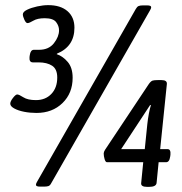

<svg xmlns="http://www.w3.org/2000/svg" viewBox="-20 -724 710 748"><path d="M122 -284Q97 -284 74 -288.5Q51 -293 35.5 -301.5Q20 -310 20 -320Q20 -329 30.5 -342.5Q41 -356 47 -356Q54 -356 71 -345Q88 -334 120 -334Q157 -334 180 -358Q203 -382 203 -422Q203 -455 183 -468Q163 -481 130 -481H108Q93 -481 95 -502L96 -509Q99 -530 112 -530H132Q170 -530 190 -555.5Q210 -581 210 -606Q210 -623 198.5 -638Q187 -653 154 -653Q126 -653 110 -643.5Q94 -634 87 -634Q81 -634 75 -647Q69 -660 69 -668Q69 -678 85.5 -686Q102 -694 125 -699Q148 -704 168 -704Q216 -704 243 -680.5Q270 -657 270 -616Q270 -543 202 -515L201 -513Q225 -505 244 -482.5Q263 -460 263 -421Q263 -361 223.5 -322.5Q184 -284 122 -284ZM136 3Q120 3 120 -4Q120 -9 125 -17L509 -689Q514 -698 520 -700.5Q526 -703 537 -703H553Q569 -703 569 -696Q569 -691 564 -683L180 -11Q175 -1 168.5 1Q162 3 152 3ZM553 4Q528 4 530 -11L538 -92H397Q391 -92 387.5 -104Q384 -116 384 -126Q384 -132 389 -140L560 -397Q568 -408 574.5 -410Q581 -412 595 -412H609Q632 -412 630 -396L604 -143H633Q646 -143 644 -121L643 -114Q640 -92 627 -92H598L590 -11Q588 4 561 4ZM568 -314 565 -315 452 -143H544L554 -241Q556 -260 560 -281.5Q564 -303 568 -314Z"/></svg>

Font: Asap Condensed Condensed Medium
Style: Italic
Weight: 500
Width: 3
Italic angle: -6°
Designer: Pablo Cosgaya
Foundry: Omnibus-Type
Version: Version 3.001; ttfautohint (v1.8.4.7-5d5b)